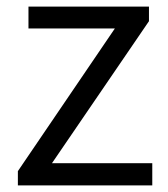

<svg xmlns="http://www.w3.org/2000/svg" viewBox="-20 -560 508 580"><path d="M34 0H440V-67H137L430 -496V-540H66V-474H327L34 -43Z"/></svg>

Font: ChiuKong Gothic CL Normal
Style: Regular
Weight: 350
Designer: Ryoko NISHIZUKA 西塚涼子 (kana, bopomofo & ideographs); Paul D. Hunt (Latin, Greek & Cyrillic); Sandoll Communications 산돌커뮤니
Foundry: Adobe
Version: Version 1.300